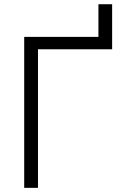

<svg xmlns="http://www.w3.org/2000/svg" viewBox="-20 -905 613 925"><path d="M96.6 0H163V-667.6H520.2V-884.6H454.2V-727.3H96.6Z"/></svg>

Font: Karasuma Gothic
Style: Light
Weight: 300
Designer: Rasmus Andersson / Ryoko Nishizuka
Foundry: rsms
Version: Version 1.00